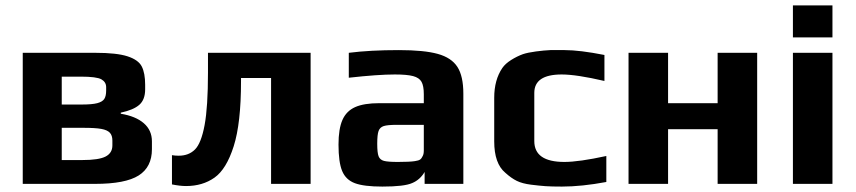

<svg xmlns="http://www.w3.org/2000/svg" viewBox="-20 -679 3162 709"><path d="M64 -484H332Q411 -484 451 -471Q491 -458 503.5 -433.5Q516 -409 516 -366V-349Q516 -311 494.5 -292Q473 -273 426 -263V-259Q481 -250 511 -224Q541 -198 541 -157V-128Q541 -62 492 -31Q443 0 331 0H64ZM281 -293Q320 -293 339 -298Q358 -303 365 -313.5Q372 -324 372 -345V-357Q372 -376 354.5 -386Q337 -396 278 -396H208V-293ZM284 -88Q345 -88 370 -101Q395 -114 395 -142V-160Q395 -179 385.5 -189Q376 -199 354 -203Q332 -207 289 -207H208V-88Z M615 2V-106Q627 -104 640 -104Q677 -104 700 -127Q723 -150 735.5 -217Q748 -284 748 -411V-484H1127V0H981V-391H870V-379Q870 -224 843 -139Q816 -54 772 -23Q728 8 667 8Q645 8 615 2Z M1230 -145Q1230 -203 1244.5 -236Q1259 -269 1291.5 -283.5Q1324 -298 1381 -298H1545V-331Q1545 -362 1536.5 -377Q1528 -392 1505.5 -398Q1483 -404 1438 -404Q1376 -404 1268 -392V-484Q1347 -494 1453 -494Q1546 -494 1596.5 -480Q1647 -466 1669 -432Q1691 -398 1691 -333V0H1548V-44Q1531 -15 1502 -3Q1473 10 1392 10Q1324 10 1290.5 -2.5Q1257 -15 1243.5 -47.5Q1230 -80 1230 -145ZM1512 -84Q1526 -86 1531.5 -90Q1537 -94 1541 -103Q1545 -110 1545 -124V-218H1445Q1411 -218 1397 -213.5Q1383 -209 1378 -195.5Q1373 -182 1373 -148Q1373 -115 1378 -102Q1383 -89 1397.5 -85Q1412 -81 1449 -81Q1493 -81 1512 -84Z M1805 0ZM1941 3Q1909 -1 1888.5 -11Q1868 -21 1846 -41Q1805 -75 1805 -157V-318Q1805 -384 1835 -428Q1846 -444 1867.5 -457.5Q1889 -471 1911 -479Q1929 -485 1959 -489Q1989 -493 2012 -494H2065Q2121 -494 2212 -476V-380Q2109 -404 2054 -404Q1953 -404 1953 -336V-158Q1953 -81 2064 -81Q2118 -81 2219 -103V-7Q2128 10 2055 10Q2017 10 1995 8.5Q1973 7 1941 3Z M2301 -484H2447V-298H2630V-484H2776V0H2630V-202H2447V0H2301Z M2908 0ZM2908 -659H3054V-541H2908ZM2908 -484H3054V0H2908Z"/></svg>

Font: Play
Style: Bold
Weight: 700
Designer: Jonas Hecksher (Cyrillic expansion: Cyreal)
Foundry: Jonas Hecksher, Playtype, e-types AS
Version: Version 2.101; ttfautohint (v1.5.65-e2d9)